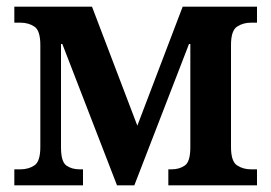

<svg xmlns="http://www.w3.org/2000/svg" viewBox="-20 -556 814 576"><path d="M23 0V-48H41Q66 -48 83.5 -60Q101 -72 101 -115V-421Q101 -464 83.5 -476Q66 -488 41 -488H23V-536H256L392 -179L528 -536H751V-488H733Q709 -488 691 -476Q673 -464 673 -421V-115Q673 -72 691 -60Q709 -48 733 -48H751V0H485V-48H495Q518 -48 534.5 -59.5Q551 -71 551 -114V-424H547L383 0H331L167 -424H163V-114Q163 -71 179 -59.5Q195 -48 219 -48H229V0Z"/></svg>

Font: Noto Serif SemiCondensed SemiBold
Style: Regular
Weight: 600
Width: 4
Designer: Monotype Design Team
Foundry: Monotype Imaging Inc.
Version: Version 2.013; ttfautohint (v1.8.4.7-5d5b)